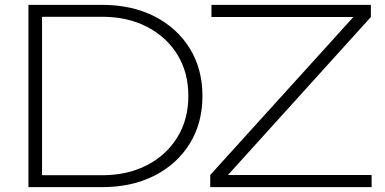

<svg xmlns="http://www.w3.org/2000/svg" viewBox="-20 -770 1583 790"><path d="M400 -750Q523 -750 616 -702.5Q709 -655 761 -570.5Q813 -486 813 -375Q813 -264 761 -179.5Q709 -95 616 -47.5Q523 0 400 0H97V-750ZM153 -49H400Q505 -49 585 -90.5Q665 -132 710 -205.5Q755 -279 755 -375Q755 -472 710 -545Q665 -618 585 -659.5Q505 -701 400 -701H153ZM845 0V-50L1434 -700H850V-750H1506V-700L918 -50H1509V0Z"/></svg>

Font: Bounded
Style: Regular
Weight: 200
Designer: Vlad Churkin
Version: Version 1.0